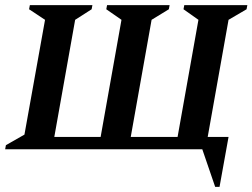

<svg xmlns="http://www.w3.org/2000/svg" viewBox="-27 -580 981 746"><path d="M332 -560 329 -544 265 -503 184 -48H364L445 -503L386 -544L389 -560H632L629 -544L562 -503L481 -48H663L744 -503L686 -544L689 -560H934L931 -544L861 -503L780 -48H861L826 146H809L759 0H-7L-4 -16L68 -57L148 -503L86 -544L89 -560Z"/></svg>

Font: Spectral SC SemiBold
Style: Italic
Weight: 600
Italic angle: -10°
Designer: Jean-Baptiste Levee
Foundry: Production Type
Version: Version 2.001